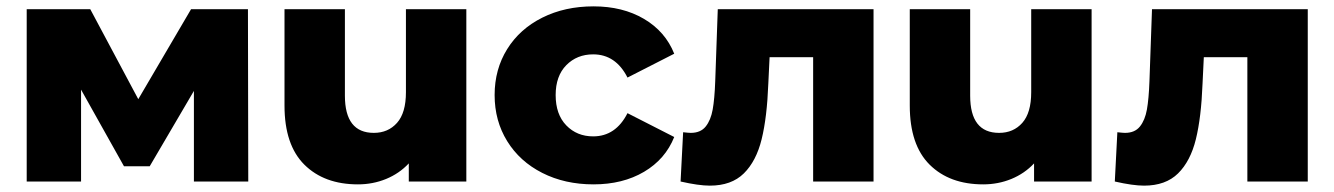

<svg xmlns="http://www.w3.org/2000/svg" viewBox="-20 -571 4198 604"><path d="M590 0V-285L451 -48H370L235 -289V0H64V-542H264L415 -259L581 -542H760L761 0Z M1447 -542V0H1266V-57Q1236 -25 1194.5 -8Q1153 9 1106 9Q1000 9 937.5 -53Q875 -115 875 -239V-542H1065V-270Q1065 -153 1156 -153Q1201 -153 1229 -184.5Q1257 -216 1257 -281V-542Z M1536 -272Q1536 -353 1575.5 -416.5Q1615 -480 1686 -515.5Q1757 -551 1847 -551Q1939 -551 2006 -511.5Q2073 -472 2101 -402L1954 -327Q1917 -400 1846 -400Q1795 -400 1761.5 -366Q1728 -332 1728 -272Q1728 -211 1761.5 -176.5Q1795 -142 1846 -142Q1917 -142 1954 -215L2101 -140Q2073 -70 2006 -30.5Q1939 9 1847 9Q1757 9 1686 -27Q1615 -63 1575.5 -127Q1536 -191 1536 -272Z M2728 -542V0H2538V-391H2401L2397 -308Q2393 -202 2376 -133Q2359 -64 2320 -25.5Q2281 13 2213 13Q2178 13 2121 0L2129 -155Q2147 -153 2153 -153Q2184 -153 2200 -173Q2216 -193 2222 -226.5Q2228 -260 2230 -316L2238 -542Z M3414 -542V0H3233V-57Q3203 -25 3161.5 -8Q3120 9 3073 9Q2967 9 2904.5 -53Q2842 -115 2842 -239V-542H3032V-270Q3032 -153 3123 -153Q3168 -153 3196 -184.5Q3224 -216 3224 -281V-542Z M4094 -542V0H3904V-391H3767L3763 -308Q3759 -202 3742 -133Q3725 -64 3686 -25.5Q3647 13 3579 13Q3544 13 3487 0L3495 -155Q3513 -153 3519 -153Q3550 -153 3566 -173Q3582 -193 3588 -226.5Q3594 -260 3596 -316L3604 -542Z"/></svg>

Font: Montserrat Alternates ExtraBold
Style: Regular
Weight: 800
Designer: Julieta Ulanovsky
Foundry: Julieta Ulanovsky
Version: Version 7.200